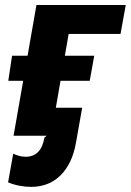

<svg xmlns="http://www.w3.org/2000/svg" viewBox="-20 -540 520 764"><path d="M81.8 83.8Q112.8 83.8 131.6 64.6Q150.4 45.4 156.6 7.6L166 0H34L125 -520H480.4L459.6 -405H253.2L202.2 -111.4H307L282.6 26.2Q268 111 221.3 157.3Q174.6 203.6 103.8 203.6Q81.2 203.6 57.4 199.1Q33.6 194.6 12.2 185.6L32.6 71.6Q44.6 77.2 57 80.5Q69.4 83.8 81.8 83.8ZM110.8 -318.2H355L337 -218.4H13L28 -318.2Z"/></svg>

Font: Fixel Italic Variable 20240409 Display Thin
Style: Italic
Weight: 100
Italic angle: -10°
Designer: AlfaBravo + MacPaw
Foundry: Kyrylo Tkachov, Marchela Mozhyna, Serhii Makarenko, Maria Weinstein, Zakhar Kryvoshyya
Version: Version 1.211;Glyphs 3.2 (3225)